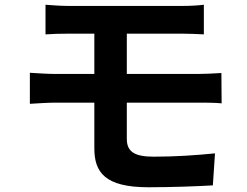

<svg xmlns="http://www.w3.org/2000/svg" viewBox="-20 -755 1040 810"><path d="M172 -735V-610C201 -612 233 -613 269 -613H378V-443H215C184 -443 134 -446 106 -448V-317C136 -319 186 -322 215 -322H378V-129C378 -28 423 35 606 35C700 35 813 31 878 27L887 -108C807 -100 719 -94 629 -94C549 -94 515 -114 515 -169V-322H820C842 -322 887 -322 915 -319L914 -447C888 -445 838 -443 817 -443H515V-613H750C786 -613 814 -611 840 -610V-735C817 -732 784 -730 750 -730H269C233 -730 201 -733 172 -735Z"/></svg>

Font: Noto Sans HK
Style: Bold
Weight: 700
Designer: Ryoko NISHIZUKA 西塚涼子 (kana, bopomofo & ideographs); Paul D. Hunt (Latin, Greek & Cyrillic); Sandoll Communications 산돌커뮤니
Foundry: Adobe
Version: Version 2.002;hotconv 1.0.116;makeotfexe 2.5.65601